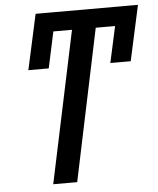

<svg xmlns="http://www.w3.org/2000/svg" viewBox="-54 -808 701 854"><g transform="rotate(-5 297.0 -381.0)"><path d="M149 0 292 -677H166L185 -762H541L522 -677H398L256 0ZM83 -515 137 -762H227L174 -515ZM449 -515 503 -762H594L540 -515Z"/></g></svg>

Font: Noto Sans Display Medium
Style: Italic
Weight: 500
Italic angle: -12°
Designer: Monotype Design Team
Foundry: Monotype Imaging Inc.
Version: Version 2.003